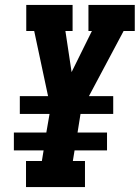

<svg xmlns="http://www.w3.org/2000/svg" viewBox="-20 -755 564 775"><path d="M85 0V-105H149L156 -148H36V-220H167L180 -295H60V-367H174L118 -630H86V-735H273V-630H244L269 -464L351 -630H337V-735H524V-630H479L339 -367H437V-295H305L293 -220H412V-148H281L274 -105H323V0Z"/></svg>

Font: Iosevka Slab Extrabold Oblique
Style: Regular
Weight: 800
Italic angle: -9°
Monospace: yes
Designer: Belleve Invis
Foundry: Belleve Invis
Version: Version 11.1.1; ttfautohint (v1.8.3)